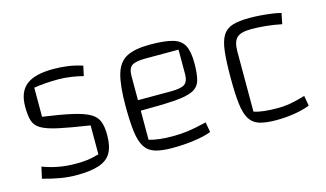

<svg xmlns="http://www.w3.org/2000/svg" viewBox="-68 -718 1589 937"><g transform="rotate(-15 726.0 -250.0)"><path d="M64 -373Q64 -447 107 -481Q150 -515 242 -515Q282 -515 317 -510Q352 -505 390 -493L379 -443Q354 -450 319 -455Q284 -460 255 -460Q220 -460 188 -457.5Q156 -455 131 -451V-304Q224 -291 280.5 -278Q337 -265 366 -248Q395 -231 405 -204Q415 -177 415 -136Q415 -80 396.5 -47Q378 -14 335 0.5Q292 15 220 15Q180 15 139.5 8Q99 1 52 -12L65 -70Q143 -40 230 -40Q266 -40 290.5 -43Q315 -46 349 -56V-202Q250 -217 192.5 -229.5Q135 -242 107.5 -258.5Q80 -275 72 -302Q64 -329 64 -373Z M707 8Q653 8 619.5 -2.5Q586 -13 568.5 -41Q551 -69 544.5 -119.5Q538 -170 538 -250Q538 -352 554 -408Q570 -464 611.5 -486Q653 -508 730 -508Q805 -508 845.5 -496Q886 -484 901.5 -453Q917 -422 917 -365Q917 -311 908 -279Q899 -247 868.5 -232Q838 -217 775 -212.5Q712 -208 604 -208H574V-261H770Q822 -261 840.5 -274.5Q859 -288 859 -325V-448H692Q641 -448 622.5 -434.5Q604 -421 604 -383V-61Q650 -47 724 -47Q763 -47 800.5 -52Q838 -57 895 -71L904 -20Q872 -7 818 0.5Q764 8 707 8Z M1232 8Q1179 8 1147 -2Q1115 -12 1098 -39.5Q1081 -67 1075 -118Q1069 -169 1069 -250Q1069 -332 1075 -383Q1081 -434 1098 -461Q1115 -488 1147.5 -498Q1180 -508 1232 -508Q1258 -508 1285.5 -506Q1313 -504 1340 -500.5Q1367 -497 1391 -491L1380 -437Q1340 -445 1302 -449Q1264 -453 1227 -453Q1174 -453 1154 -433.5Q1134 -414 1134 -365V-61Q1176 -47 1254 -47Q1284 -47 1314.5 -52Q1345 -57 1393 -71L1402 -20Q1371 -7 1325.5 0.5Q1280 8 1232 8Z"/></g></svg>

Font: Changa ExtraLight
Style: Regular
Weight: 250
Designer: Eduardo Rodriguez Tunni
Foundry: Eduardo Rodriguez Tunni
Version: Version 3.002; ttfautohint (v1.8.2)